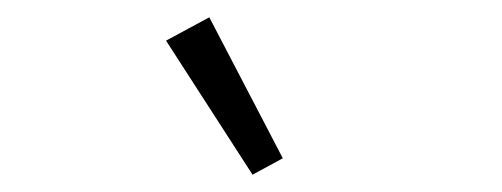

<svg xmlns="http://www.w3.org/2000/svg" viewBox="-20 -788 580 222"><path d="M272 -586 172 -741 222 -768 307 -605Z"/></svg>

Font: IBM Plex Sans Condensed Light
Style: Regular
Weight: 300
Width: 3
Designer: Mike Abbink, Paul van der Laan, Pieter van Rosmalen
Foundry: Bold Monday
Version: Version 3.201